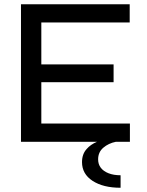

<svg xmlns="http://www.w3.org/2000/svg" viewBox="-20 -669 693 906"><path d="M549 217Q467 217 417 184.5Q367 152 367 96Q367 58 389 34Q407 13 438 0H79V-649H592V-563H175V-365H516V-281H175V-86H593V0H527Q492 7 467.5 28Q443 49 443 83Q443 106 455.5 122.5Q468 139 492 148.5Q516 158 549 158Z"/></svg>

Font: Syne Med Modified
Style: Regular
Weight: 500
Designer: Lucas Descroix
Foundry: Bonjour Monde
Version: Version 2.200